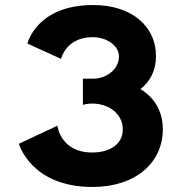

<svg xmlns="http://www.w3.org/2000/svg" viewBox="-20 -747 726 767"><path d="M223.8 -511.8C223.8 -511.8 243.3 -598.5 350.3 -598.5C404.8 -598.5 455.2 -566.2 455.2 -521.2C455.2 -470.2 404.8 -432.8 353.3 -432.8H311.2V-328.2C311.2 -328.2 327.6 -333.3 348.2 -333.3C416.1 -333.3 470.6 -290.8 470.6 -230.5C470.6 -171 419.2 -137.8 348.2 -137.8C220.7 -137.8 209.4 -244.9 209.4 -244.9L55.6 -172.7C55.6 -172.7 103.2 -0.1 349.2 -0.1C520.7 -0.1 630.4 -96.2 630.4 -230.5C630.4 -304.4 595.5 -358 541.1 -391.1C579.4 -420.9 603.2 -465.1 603.2 -522.9C603.2 -641.9 506.3 -726.9 352.3 -726.9C125.3 -726.9 89.6 -573 89.6 -573Z"/></svg>

Font: Hussar
Style: BdSuprExt
Weight: 700
Foundry: Cannot Into Space Fonts
Version: Version 2.00